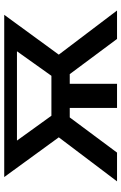

<svg xmlns="http://www.w3.org/2000/svg" viewBox="144 -706 563 890"><g transform="rotate(-90 425.0 -261.5)"><path d="M28.8 0 232.9 -270 48.8 -522.9H800.8L616.2 -270L820.8 0H689L525.9 -219.2H481V0H369.1V-219.2H325.2L162.1 0ZM333 -304.2H518.1L631.8 -463.9H217.8Z"/></g></svg>

Font: Rawline SemiBold
Style: Regular
Weight: 600
Designer: Matt McInerney, Pablo Impallari, Rodrigo Fuenzalida
Foundry: Matt McInerney, Pablo Impallari, Rodrigo Fuenzalida
Version: Version 4.020;PS 004.020;hotconv 1.0.88;makeotf.lib2.5.64775